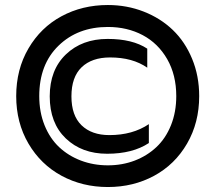

<svg xmlns="http://www.w3.org/2000/svg" viewBox="-20 -734 863 769"><path d="M44.9 -349.1Q44.9 -456.1 94 -540Q143.1 -624 226.3 -668.9Q309.6 -713.9 412.1 -713.9Q488.3 -713.9 555.7 -687.5Q623 -661.1 672.1 -614Q721.2 -566.9 749.5 -498.3Q777.8 -429.7 777.8 -349.1Q777.8 -242.7 729.2 -158.9Q680.7 -75.2 597.4 -30Q514.2 15.1 412.1 15.1Q310.1 15.1 226.6 -30Q143.1 -75.2 94 -158.9Q44.9 -242.7 44.9 -349.1ZM686 -349.1Q686 -433.6 649.7 -497.1Q613.3 -560.5 551.5 -593.3Q489.7 -626 412.1 -626Q291.5 -626 214.4 -551Q137.2 -476.1 137.2 -349.1Q137.2 -285.2 158.4 -232.4Q179.7 -179.7 216.8 -144.8Q253.9 -109.9 304.2 -90.8Q354.5 -71.8 412.1 -71.8Q469.7 -71.8 519.5 -90.8Q569.3 -109.9 606.4 -144.8Q643.6 -179.7 664.8 -232.4Q686 -285.2 686 -349.1ZM409.2 -118.2Q307.6 -118.2 243.4 -179.7Q179.2 -241.2 179.2 -348.1Q179.2 -454.1 243.9 -516.1Q308.6 -578.1 411.1 -578.1Q510.7 -578.1 569.8 -539.1V-462.9Q511.2 -503.9 420.9 -503.9Q347.7 -503.9 306.9 -464.6Q266.1 -425.3 266.1 -348.1Q266.1 -271.5 306.6 -232.2Q347.2 -192.9 418 -192.9Q511.2 -192.9 576.2 -236.8V-161.1Q511.2 -118.2 409.2 -118.2Z"/></svg>

Font: Prompt
Style: Regular
Weight: 400
Designer: Katatrad Team
Foundry: CadsonDemak
Version: Version 1.000;PS 001.000;hotconv 1.0.88;makeotf.lib2.5.64775